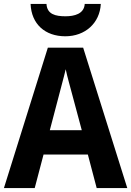

<svg xmlns="http://www.w3.org/2000/svg" viewBox="-20 -1010 669 979"><path d="M494 -990H412C409 -939 359 -927 314 -927C263 -927 220 -937 217 -990H136C140 -887 210 -825 313 -825C414 -825 489 -892 494 -990ZM473 -51H629L404 -767H224L0 -51H157L202 -222H428ZM349 -525 397 -346H234L281 -525C287 -550 307 -621 315 -657C323 -618 339 -564 349 -525Z"/></svg>

Font: Noto Sans Tamil UI SemiCondensed
Style: Bold
Weight: 700
Width: 4
Designer: Jelle Bosma - Monotype Design Team
Foundry: Monotype Imaging Inc.
Version: Version 2.004